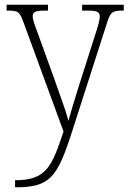

<svg xmlns="http://www.w3.org/2000/svg" viewBox="-20 -556 546 816"><path d="M44 210V240H47C193 240 224 198 287 1L431 -447C449 -506 456 -511 502 -511H506V-536H329V-511H354C397 -511 404 -503 404 -485C404 -471 397 -447 388 -419L314 -187C296 -128 281 -82 271 -42C261 -82 234 -154 211 -220L142 -411C126 -453 119 -473 119 -486C119 -504 128 -511 170 -511H184V-536H8V-511H10C59 -511 63 -507 81 -458L250 3C200 153 177 210 44 210Z"/></svg>

Font: Noto Serif Ethiopic SemiCondensed ExtraLight
Style: Regular
Weight: 200
Width: 4
Designer: Monotype Design Team
Foundry: Monotype Imaging Inc.
Version: Version 2.102